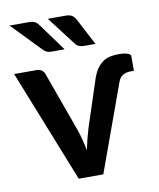

<svg xmlns="http://www.w3.org/2000/svg" viewBox="-82 -796 715 862"><g transform="rotate(-10 275.0 -365.5)"><path d="M356 -418.5Q365.5 -450 378.2 -469.5Q391 -489 406.5 -500.2Q422 -511.5 440.8 -515.5Q459.5 -519.5 481 -519.5Q497.5 -519.5 508 -517.5Q518.5 -515.5 524.5 -512.8Q530.5 -510 532.8 -507Q535 -504 535 -501.5V-434H520Q499 -434 484.5 -425.2Q470 -416.5 463 -397L319 0H207L3 -513H105.5Q119 -513 128.2 -506.5Q137.5 -500 141 -490L240 -216Q248.5 -191 254.5 -167.2Q260.5 -143.5 265 -119.5Q274.5 -166 289.5 -216ZM109.5 -731Q119.5 -731 126.5 -729.2Q133.5 -727.5 138.8 -724Q144 -720.5 148.2 -715.8Q152.5 -711 157 -704.5L245.5 -583H187Q173 -583 164.2 -586.8Q155.5 -590.5 146.5 -600.5L20.5 -731ZM275 -731Q295.5 -731 305.5 -724.2Q315.5 -717.5 322.5 -704.5L386 -583H335.5Q321 -583 311.8 -586.8Q302.5 -590.5 294.5 -600.5L195 -731Z"/></g></svg>

Font: Lato
Style: Bold
Weight: 700
Designer: Lukasz Dziedzic with Adam Twardoch and Botio Nikoltchev
Foundry: tyPoland Lukasz Dziedzic
Version: Version 2.010; 2014-09-01; http://www.latofonts.com/; ttfaut